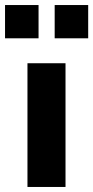

<svg xmlns="http://www.w3.org/2000/svg" viewBox="-43 -742 370 762"><path d="M66 0V-491H217V0ZM174 -590V-722H307V-590ZM-23 -590V-722H110V-590Z"/></svg>

Font: Nunito Sans 12pt ExtraBold
Style: Regular
Weight: 800
Designer: Vernon Adams
Foundry: Vernon Adams
Version: Version 3.101;gftools[0.9.27]